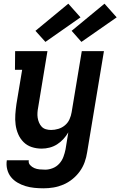

<svg xmlns="http://www.w3.org/2000/svg" viewBox="-20 -797 652 1040"><path d="M216 223Q191 223 166 220.5Q141 218 118 211Q95 204 74.5 192Q54 180 39.5 162Q25 144 19 120Q13 96 17 71H136Q133 86 143 97Q153 108 166 113.5Q179 119 194 120.5Q209 122 225 122Q245 122 265.5 114Q286 106 301 89.5Q316 73 323.5 52.5Q331 32 335 12L350 -80Q339 -61 323.5 -44Q308 -27 289 -15Q270 -3 248.5 2.5Q227 8 206 8Q177 8 151.5 -0.5Q126 -9 107.5 -27.5Q89 -46 78.5 -70.5Q68 -95 64.5 -122Q61 -149 63 -177Q65 -205 69 -233L100 -419H61L62 -520H237L187 -217Q184 -202 183 -187.5Q182 -173 184 -159.5Q186 -146 191.5 -133Q197 -120 206 -110.5Q215 -101 228.5 -97Q242 -93 257 -93Q276 -93 296 -99Q316 -105 332 -118.5Q348 -132 356.5 -151Q365 -170 368 -189L423 -520H543L452 28Q448 55 438.5 81.5Q429 108 412 131.5Q395 155 372 173.5Q349 192 323 203Q297 214 270 218.5Q243 223 216 223ZM421 -570 368 -630 546 -777 612 -703ZM226 -570 172 -630 350 -777 416 -703Z"/></svg>

Font: Iosevka HT Extended
Style: Bold Italic
Weight: 700
Width: 7
Italic angle: -9°
Monospace: yes
Designer: Belleve Invis
Foundry: Belleve Invis
Version: Version 32.3.0; ttfautohint (v1.8.4)